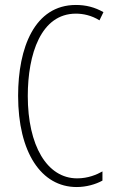

<svg xmlns="http://www.w3.org/2000/svg" viewBox="-20 -744 461 774"><path d="M286 -689C315 -689 349 -682 381 -662L397 -695C362 -715 326 -724 286 -724C119 -724 53 -551 53 -358C53 -130 146 10 289 10C328 10 366 -1 393 -16V-53C370 -40 335 -25 291 -25C169 -25 92 -158 92 -357C92 -526 145 -689 286 -689Z"/></svg>

Font: Noto Sans Sinhala UI ExtraCondensed ExtraLight
Style: Regular
Weight: 200
Width: 2
Designer: Jelle Bosma - Monotype Design Team
Foundry: Monotype Imaging Inc.
Version: Version 2.006